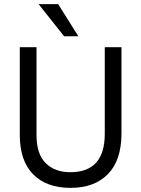

<svg xmlns="http://www.w3.org/2000/svg" viewBox="-20 -903 685 931"><path d="M360 -727H291L167 -883H262ZM569 -256Q569 -126 503.5 -59Q438 8 322 8Q206 8 141 -57.5Q76 -123 76 -248V-674H157V-249Q157 -156 201.5 -112Q246 -68 321 -68Q488 -68 488 -254V-674H569Z"/></svg>

Font: Hind Jalandhar
Style: Regular
Weight: 400
Designer: Namrata Goyal
Foundry: Indian Type Foundry
Version: Version 0.702;PS 1.0;hotconv 1.0.81;makeotf.lib2.5.63406